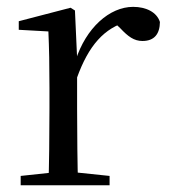

<svg xmlns="http://www.w3.org/2000/svg" viewBox="-20 -551 502 571"><path d="M41.5 0H305.9V-27.8L192.9 -39.6H151.6L41.5 -27.8ZM123.9 0H212.3C210.3 -48.6 209.3 -160.9 209.3 -228.5V-379L202.9 -519.8L189.9 -528L35.8 -487.9V-462.4L123.9 -457.5C126.1 -407.9 127.1 -357.8 127.1 -289.4V-228.5C127.1 -160.9 126.1 -48.6 123.9 0ZM208.5 -318.6C243.7 -416.6 290.3 -468 360.3 -487.2L314.8 -488.8L337.8 -466.9C360.7 -442.6 378.4 -429.1 403.7 -429.1C439.5 -429.1 455.2 -450.6 455.6 -485.6C446.4 -514.8 414.5 -530.6 376 -530.6C305.7 -530.6 235.6 -468 204.7 -371H186.9Z"/></svg>

Font: Source Han Serif TW VF
Style: Regular
Weight: 250
Designer: Ryoko NISHIZUKA 西塚涼子 (kana & ideographs); Frank Grießhammer (Latin, Greek & Cyrillic); Wenlong ZHANG 张文龙 (bopomofo); San
Foundry: Adobe
Version: Version 2.002;hotconv 1.1.0;makeotfexe 2.6.0